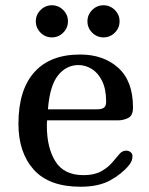

<svg xmlns="http://www.w3.org/2000/svg" viewBox="-20 -709 565 729"><path d="M435 -126Q445 -137 460 -137Q468 -137 475.5 -131.5Q483 -126 483 -116Q483 -98 470 -82Q442 -48 398 -24Q354 0 286 0Q166 0 108 -65Q50 -130 50 -239Q50 -367 110 -434.5Q170 -502 284 -502Q373 -502 429 -451.5Q485 -401 485 -301Q485 -270 466.5 -261Q448 -252 428 -252H159Q158 -246 158 -240.5Q158 -235 158 -230Q158 -148 190.5 -96Q223 -44 297 -44Q338 -44 364 -58.5Q390 -73 406.5 -92.5Q423 -112 435 -126ZM278 -462Q232 -462 200.5 -423Q169 -384 162 -294H349Q366 -294 374.5 -300Q383 -306 383 -323Q383 -371 367.5 -402Q352 -433 328 -447.5Q304 -462 278 -462ZM116 -628Q116 -653 134 -671Q152 -689 177 -689Q202 -689 220 -671Q238 -653 238 -628Q238 -603 220 -585Q202 -567 177 -567Q152 -567 134 -585Q116 -603 116 -628ZM312 -628Q312 -653 330 -671Q348 -689 373 -689Q398 -689 416 -671Q434 -653 434 -628Q434 -603 416 -585Q398 -567 373 -567Q348 -567 330 -585Q312 -603 312 -628Z"/></svg>

Font: Marmelad
Style: Regular
Weight: 400
Designer: Manvel Shmavonyan
Foundry: Cyreal
Version: Version 1.110; ttfautohint (v1.8.4.7-5d5b)